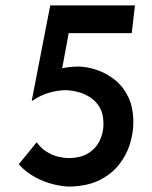

<svg xmlns="http://www.w3.org/2000/svg" viewBox="-20 -679 560 707"><path d="M235 8Q212 8 178 0Q144 -8 109.5 -26.5Q75 -45 49 -74L115 -155Q131 -133 152 -120Q173 -107 194.5 -102Q216 -97 232 -97Q277 -97 305.5 -115Q334 -133 347.5 -162Q361 -191 361 -222Q361 -258 348.5 -281Q336 -304 315 -318.5Q294 -333 270 -339.5Q246 -346 224 -347Q196 -347 164 -338.5Q132 -330 99 -308L97 -309L165 -659H477L465 -557H233L204 -401L199 -424Q211 -429 230.5 -431.5Q250 -434 270 -434Q303 -433 338 -421Q373 -409 403.5 -384.5Q434 -360 452.5 -321.5Q471 -283 471 -228Q471 -190 458.5 -149Q446 -108 418 -72.5Q390 -37 345 -15Q300 7 235 8Z"/></svg>

Font: Josefin Sans Thin Medium
Style: Italic
Weight: 500
Italic angle: -7°
Version: Version 2.000